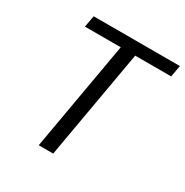

<svg xmlns="http://www.w3.org/2000/svg" viewBox="-161 -833 933 966"><g transform="rotate(30 305.0 -350.0)"><path d="M194 0 305 -633H97L109 -700H610L598 -633H389L278 0Z"/></g></svg>

Font: Rethink Sans
Style: Italic
Weight: 400
Italic angle: -10°
Designer: The Rethink Sans project authors (Hans Thiessen). DM Sans designed by Colophon Foundry.
Foundry: Rethink Communications LLC
Version: Version 1.001